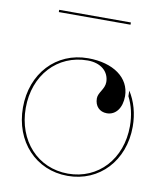

<svg xmlns="http://www.w3.org/2000/svg" viewBox="-81 -776 717 844"><g transform="rotate(10 277.5 -354.0)"><path d="M435 -700V-710H115V-700ZM277.5 -522.5C135 -522.5 32.5 -412 32.5 -260C32.5 -108 135.5 2.5 277.5 2.5C419.5 2.5 522.5 -108 522.5 -260C522.5 -319 507 -371.5 480 -414L480.5 -389C499.5 -352 510 -308 510 -260C510 -113.5 412.5 -7.5 277.5 -7.5C142.5 -7.5 45 -113.5 45 -260C45 -406.5 142 -512.5 277.5 -512.5C335.5 -512.5 373.5 -480.5 374 -433C374 -401 345.5 -382.5 345.5 -355.5C345.5 -321.5 367 -298.5 399.5 -298.5C439.5 -298.5 466 -333.5 466 -386.5C465.5 -468 390.5 -522.5 277.5 -522.5Z"/></g></svg>

Font: ZnikomitNo24
Style: Regular
Weight: 500
Designer: gluk
Foundry: gluk
Version: Version 0.55